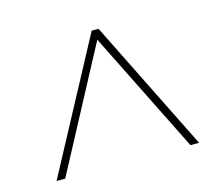

<svg xmlns="http://www.w3.org/2000/svg" viewBox="-72 -810 714 622"><g transform="rotate(-15 285.0 -498.5)"><path d="M46 -278 282 -719H305L524 -278H495L292 -686L75 -278Z"/></g></svg>

Font: Noto Sans Lao Looped Thin
Style: Regular
Weight: 100
Designer: Mark Frömberg, Ben Mitchell
Foundry: The Fontpad Ltd
Version: Version 1.002; ttfautohint (v1.8.4.7-5d5b)